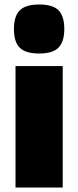

<svg xmlns="http://www.w3.org/2000/svg" viewBox="-20 -834 347 854"><path d="M154 -596Q94 -596 68 -621.5Q42 -647 42 -705Q42 -762 68 -788Q94 -814 154 -814Q215 -814 240.5 -788Q266 -762 266 -705Q266 -649 240.5 -622.5Q215 -596 154 -596ZM49 -540H259V0H49Z"/></svg>

Font: Encode Sans Narrow
Style: Black
Weight: 900
Designer: Pablo Impallari, Andres Torresi
Foundry: Pablo Impallari, Andres Torresi
Version: Version 1.000; ttfautohint (v1.00) -l 8 -r 50 -G 200 -x 14 -